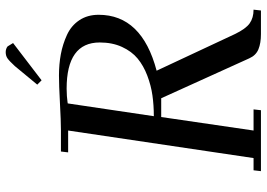

<svg xmlns="http://www.w3.org/2000/svg" viewBox="-151 -785 936 674"><g transform="rotate(-90 317.0 -448.0)"><path d="M53.2 0 56.2 -25.9H99.1L195.8 -676.8H119.1L122.1 -702.1H196.8Q229 -702.1 292.5 -705.6Q356 -709 389.2 -709Q428.7 -709 463.9 -702.4Q499 -695.8 531.5 -680.9Q564 -666 583 -637.5Q602.1 -608.9 602.1 -569.8Q602.1 -418 405.8 -366.2L534.2 -91.8Q552.7 -53.2 572 -39.6Q591.3 -25.9 620.1 -25.9L617.2 0H534.2Q502.4 0 481 -8.8Q459.5 -17.6 449.2 -41L309.1 -350.1H243.2L195.8 -25.9H270L267.1 0ZM246.1 -376Q284.7 -376 319.1 -380.9Q353.5 -385.7 388.4 -398.9Q423.3 -412.1 448.5 -432.9Q473.6 -453.6 489.3 -487.8Q504.9 -522 504.9 -565.9Q504.9 -682.1 342.8 -682.1Q330.1 -682.1 317.1 -681.2Q304.2 -680.2 297.9 -679.2L291 -678.2ZM356.9 -785.2 421.9 -863.8Q439.9 -883.3 449 -889.6Q458 -896 471.2 -896Q476.6 -896 481.7 -894.3Q486.8 -892.6 489.3 -890.6L491.2 -889.2L502.9 -870.1L372.1 -770Z"/></g></svg>

Font: Dehuti Alt
Style: Bold-Italic
Weight: 700
Version: Version 1.2